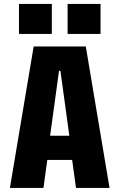

<svg xmlns="http://www.w3.org/2000/svg" viewBox="-20 -930 590 950"><path d="M522 0H356L337 -138.5H214L195 0H29L146.5 -700H404.5ZM272 -579.5 228 -258.5H323L279 -579.5ZM74 -910.5H236.5V-762H74ZM314.5 -910.5H477.5V-762H314.5Z"/></svg>

Font: Trispace SemiCondensed
Style: Bold
Weight: 700
Width: 4
Designer: Tyler Finck
Foundry: Etcetera Type Company
Version: Version 1.210; ttfautohint (v1.8.3)